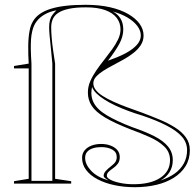

<svg xmlns="http://www.w3.org/2000/svg" viewBox="-20 -765 816 800"><path d="M541.9 15Q496.6 15 456.8 6.5Q417.1 -2 386.7 -17.9Q356.2 -33.9 339.1 -56.5Q322 -79 322 -107.2Q322 -125.6 332.6 -138.5Q343.1 -151.4 361.2 -158.3Q379.3 -165.2 401.4 -165.2Q423.1 -165.2 440.7 -158.5Q458.4 -151.8 468.7 -139.9Q479 -128 479 -110.6Q479 -93.5 470.9 -82.8Q462.8 -72.1 452.1 -64.7Q441.4 -57.4 433.2 -49.9Q425.1 -42.4 425.1 -32.1Q425.1 -24 440.3 -16Q455.5 -7.9 481 -2.7Q506.5 2.6 536.7 2.6Q607.5 2.6 647.9 -24.1Q688.4 -50.8 688.4 -97.6Q688.4 -131.7 664.4 -154.6Q640.5 -177.4 602.8 -194.2Q565.2 -210.9 522.9 -226.4Q456.4 -252.3 417.5 -275.6Q378.6 -298.9 362.4 -323.7Q346.2 -348.5 346.2 -379.4Q346.2 -403.7 356.1 -426.5Q365.9 -449.2 381.3 -471.6Q396.8 -494 414.2 -515.9Q431.6 -537.9 447 -559.2Q462.4 -580.5 472.3 -601.4Q482.1 -622.2 482.1 -642.5Q482.1 -670.1 466.1 -690.7Q450.1 -711.4 418.3 -722.9Q386.6 -734.4 338.4 -734.4Q294.9 -734.4 266.6 -728.2Q238.3 -722 222.3 -711.2Q206.3 -700.4 199.8 -685Q193.3 -669.6 193.3 -651.2Q193.3 -632.5 195.4 -607.2Q197.5 -581.9 201.5 -554.2Q205.4 -526.5 209.6 -500V-20L276.6 -10V0H38.3V-10L99.6 -20V-480H38.3V-490L99.6 -500Q97.3 -537.5 97.7 -574.1Q98.1 -610.7 103.3 -637Q107.2 -659.6 117.9 -677.1Q128.5 -694.7 146.8 -707.4Q165 -720.1 191.5 -728.3Q218 -736.6 253.9 -740.8Q289.8 -745 336.3 -745Q393.2 -745 438 -734.9Q482.7 -724.8 513.9 -706.7Q545.1 -688.7 561.7 -665.8Q578.2 -643 578.2 -616.9Q578.2 -595.1 566.7 -577.3Q555.3 -559.6 536.6 -544.8Q518 -530 495.8 -517.6Q473.6 -505.1 451.4 -493.5Q429.2 -481.9 410.5 -470.1Q391.9 -458.2 380.4 -445.4Q368.9 -432.6 368.9 -417.6Q368.9 -403.4 379 -390.3Q389 -377.2 407.7 -365.3Q426.3 -353.4 451.6 -341.8Q476.8 -330.3 507.8 -318.8Q538.8 -307.3 573.6 -295Q609.6 -281.5 644.8 -266.8Q680 -252.1 708.5 -234.3Q737 -216.5 754 -193.3Q771 -170.2 771 -139.3Q771 -101.6 753.2 -72.7Q735.3 -43.9 704.3 -24.4Q673.2 -4.9 631.7 5.1Q590.2 15 541.9 15ZM432.3 -13.1Q421.5 -19.7 416.7 -23.8Q411.9 -27.9 411.9 -32.3Q411.9 -42.9 420.6 -52.5Q429.3 -62.1 442.7 -72.4Q456 -82.5 461.2 -90.9Q466.4 -99.3 466.4 -110.6Q466.4 -131.4 447.9 -141.7Q429.4 -152.1 401.4 -152.1Q383.3 -152.1 368.1 -147.5Q352.9 -142.9 343.8 -133Q334.7 -123.1 334.7 -107.2Q334.7 -80.5 359.4 -53.7Q384.1 -27 432.3 -13.1ZM215.3 -722Q189.2 -717.5 167.9 -705.8Q146.6 -694.2 132.9 -676.3Q119.2 -658.4 114 -633.5Q110.5 -619 109.3 -601Q108 -582.9 108.4 -558.5Q108.8 -534.1 111.1 -500V-11.5H198.1V-500Q194.9 -535 192.8 -556.1Q190.6 -577.3 189.3 -591.2Q187.9 -605.1 186.6 -617Q184.9 -636.6 184.8 -651.9Q184.7 -667.1 188 -680.6Q191.4 -693.4 199 -703.5Q206.5 -713.7 215.3 -722ZM429.8 -512Q451.7 -520 470.1 -527.5Q488.4 -535 503.6 -543.2Q518.8 -551.4 530.4 -560.2Q542 -568.9 550.1 -577.9Q558.2 -586.9 562.5 -596.9Q566.7 -606.9 566.7 -616.9Q566.7 -637.8 551.9 -657.2Q537.1 -676.5 511.1 -692Q485.1 -707.4 450.1 -717Q470.4 -706.7 482 -687.8Q493.6 -668.9 493.6 -642.5Q493.6 -612.2 476.9 -581.8Q460.2 -551.4 429.8 -512ZM648.6 -13Q682.8 -24 707.6 -41.6Q732.4 -59.2 745.9 -83.9Q759.5 -108.6 759.5 -139.3Q759.5 -170.9 738.1 -195.4Q716.7 -219.9 674.8 -241.5Q633 -263.2 571.9 -283.8Q543.4 -292.2 515.2 -302.7Q486.9 -313.2 461.7 -324.8Q436.5 -336.5 415.9 -349.6Q395.2 -362.8 381.6 -376.1Q368 -389.5 363.7 -402.9Q355.4 -365.2 370.7 -336.5Q385.9 -307.8 426.1 -284Q466.2 -260.1 530.1 -235.5Q585.3 -216.6 623 -197.5Q660.6 -178.4 680.2 -154.4Q699.9 -130.4 699.9 -97.6Q699.9 -69.4 686.5 -47.9Q673.1 -26.4 648.6 -13Z"/></svg>

Font: Kalnia Glaze Thin
Style: Regular
Weight: 100
Version: Version 1.110